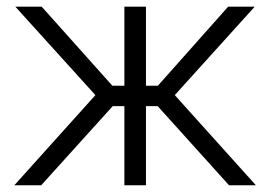

<svg xmlns="http://www.w3.org/2000/svg" viewBox="-20 -549 800 569"><path d="M22.5 0 262.7 -267.1 25.4 -529.3H103.5L313 -294.9H348.6V-529.3H412.6V-294.9H447.8L656.2 -529.3H734.9L498 -267.1L738.3 0H658.7L447.3 -234.4H412.6V0H348.6V-234.4H314L102.1 0Z"/></svg>

Font: Inter 24pt Light
Style: Regular
Weight: 300
Designer: Rasmus Andersson
Foundry: rsms
Version: Version 4.001;git-66647c0bb